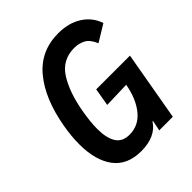

<svg xmlns="http://www.w3.org/2000/svg" viewBox="-205 -868 1010 1010"><g transform="rotate(-45 300.0 -363.0)"><path d="M58 -245.5Q58 -305 70 -372.5Q100 -543 180.8 -640Q261.5 -737 392.5 -737Q470 -737 524.2 -702.5Q578.5 -668 599 -607L505.5 -550Q487 -594 459.2 -608.5Q431.5 -623 398 -623Q309.5 -623 262.8 -550.8Q216 -478.5 194.5 -358Q182 -286.5 182 -235Q182 -169 205 -131.5Q228 -94 281.5 -94Q349.5 -94 394 -149Q438.5 -204 454 -292.5L308.5 -288L325.5 -387H576.5L508.5 0H407.5L419.5 -60L414 -56Q393 -23.5 354.8 -6.2Q316.5 11 264 11Q160.5 11 109.2 -57.2Q58 -125.5 58 -245.5Z"/></g></svg>

Font: JuliaMono BoldItalic
Style: Regular
Weight: 700
Italic angle: -9°
Monospace: yes
Designer: cormullion
Foundry: corm
Version: Version 0.049; ttfautohint (v1.8.4)